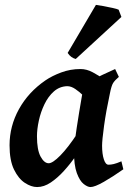

<svg xmlns="http://www.w3.org/2000/svg" viewBox="-20 -736 521 776"><path d="M478.5 -51.8Q437 -22.5 399.9 -1.2Q362.8 20 345.7 20Q334 20 318.1 7.6Q302.2 -4.9 290.5 -36.6Q278.8 -68.4 278.8 -126.5Q278.8 -137.7 282 -162.6Q285.2 -187.5 290 -219.2Q294.9 -251 300 -282.7Q305.2 -314.5 309.6 -339.6Q314 -364.7 315.9 -376Q319.3 -391.1 342.3 -405.8Q365.2 -420.4 394.3 -433.6Q423.3 -446.8 445.3 -457L460.4 -425.3Q444.3 -411.6 437.3 -400.6Q430.2 -389.6 423.8 -356.4Q408.7 -286.6 400.6 -227.8Q392.6 -168.9 392.6 -147.5Q392.6 -113.8 399.7 -92Q406.7 -70.3 418.5 -70.3Q428.2 -70.3 439.7 -73Q451.2 -75.7 470.7 -84ZM430.7 -400.9Q417 -391.1 404.3 -369.6Q391.6 -348.1 380.9 -330.1Q370.1 -312 361.3 -312Q355 -312 343.3 -323.5Q331.5 -335 316.4 -349.9Q301.3 -364.7 284.4 -376.2Q267.6 -387.7 251.5 -387.7Q220.7 -386.7 197.8 -366.5Q174.8 -346.2 159.7 -314.7Q144.5 -283.2 137 -248.5Q129.4 -213.9 129.4 -185.1Q129.4 -130.4 144 -103.3Q158.7 -76.2 176.8 -76.2Q192.9 -76.2 223.9 -107.7Q254.9 -139.2 293.5 -197.8L284.7 -103.5Q264.2 -73.7 238.5 -45.4Q212.9 -17.1 185.3 1.5Q157.7 20 129.9 20Q106.4 20 80.6 3.2Q54.7 -13.7 36.6 -50.8Q18.6 -87.9 18.6 -148.9Q18.6 -226.1 56.6 -294.9Q94.7 -363.8 163.6 -411.1Q189.9 -429.2 227.1 -443.1Q264.2 -457 305.2 -457Q330.6 -457 355.2 -443.6Q379.9 -430.2 399.7 -416.3Q419.4 -402.3 430.7 -400.9ZM459.5 -696.8 470.7 -667.5 286.1 -497.6Q266.6 -502.4 253.4 -522L367.7 -716.3Q376 -715.3 396 -711.7Q416 -708 435.1 -703.9Q454.1 -699.7 459.5 -696.8Z"/></svg>

Font: Gentium Plus
Style: Bold Italic
Weight: 700
Italic angle: -8°
Designer: Victor Gaultney, Annie Olsen, Iska Routamaa, Becca Hirsbrunner
Foundry: SIL International
Version: Version 6.101